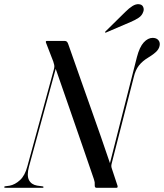

<svg xmlns="http://www.w3.org/2000/svg" viewBox="-54 -895 782 915"><path d="M84 -100.5Q73 -58.5 84 -37Q95 -15.5 122.5 -10.5L148.5 -7Q153.5 -6.5 153.5 -3.5Q153.5 0 149 0H-25.5Q-34 0 -34 -3Q-34 -7 -28 -7.5L-8.5 -10Q18 -15 41.5 -36.8Q65 -58.5 76.5 -102.5L203.5 -567Q206 -577 204.5 -585Q203 -593 200 -601.5L165 -692Q162.5 -700 170 -700H253.5Q260 -700 264.2 -696.8Q268.5 -693.5 272 -682.5Q306 -585.5 333 -509.2Q360 -433 382.8 -368.5Q405.5 -304 426.8 -243.5Q448 -183 470 -117.5L598.5 -623Q611 -671 631 -692.8Q651 -714.5 673.5 -714.5Q689.5 -714.5 698.5 -706Q707.5 -697.5 707.5 -684.5Q707 -667.5 695 -653.5Q683 -639.5 654.5 -622Q625 -604.5 608.2 -583Q591.5 -561.5 584 -529.5L478.5 -117Q476.5 -109.5 476.5 -103.5Q476.5 -97.5 481 -85.5L506 -10Q508.5 0 501 0H406Q396.5 0 397.5 -13Q398 -21.5 397.2 -26.8Q396.5 -32 393.5 -41Q370 -109.5 340.5 -195.2Q311 -281 278 -375.8Q245 -470.5 211.5 -567ZM543 -838Q561.5 -856.5 577.2 -866.2Q593 -876 607 -875Q622.5 -874 627.8 -863Q633 -852 629.5 -841Q623.5 -821 606 -809.8Q588.5 -798.5 568 -790L452.5 -740.5Q447.5 -738.5 446.5 -740.5Q446 -743 449.5 -746Z"/></svg>

Font: Fraunces 144pt
Style: Italic
Weight: 400
Italic angle: -16°
Version: Version 1.000;[b76b70a41]